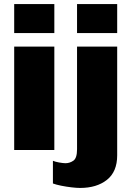

<svg xmlns="http://www.w3.org/2000/svg" viewBox="-20 -740 648 947"><path d="M50 0V-510H248V0ZM50 -577V-720H248V-577ZM375 187Q358 187 332.5 184Q307 181 282 176Q257 171 241 165V53Q252 58 272 61.5Q292 65 303 65Q324 65 342 52.5Q360 40 360 -4V-510H558V26Q558 107 507.5 147Q457 187 375 187ZM360 -577V-720H558V-577Z"/></svg>

Font: Chivo Medium Black
Style: Regular
Weight: 900
Version: Version 2.002